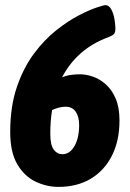

<svg xmlns="http://www.w3.org/2000/svg" viewBox="-20 -724 510 752"><path d="M209 8Q162 8 118.5 -13Q75 -34 47.5 -81Q20 -128 20 -207Q20 -307 46 -383Q72 -459 113 -514Q154 -569 201 -606Q248 -643 290 -664.5Q332 -686 360 -695Q388 -704 392 -704Q407 -704 416 -687Q425 -670 428.5 -648Q432 -626 432 -613Q432 -597 426.5 -591Q421 -585 406 -579Q341 -555 296 -515Q251 -475 223 -421Q243 -429 260.5 -431Q278 -433 294 -433Q317 -433 343.5 -424Q370 -415 394 -394Q418 -373 433 -338Q448 -303 448 -252Q448 -173 418.5 -114.5Q389 -56 335.5 -24Q282 8 209 8ZM177 -200Q177 -156 190.5 -138Q204 -120 224 -120Q254 -120 272 -152.5Q290 -185 290 -234Q290 -267 276.5 -286.5Q263 -306 237 -306Q213 -306 184 -293Q177 -250 177 -200Z"/></svg>

Font: Asap Condensed Condensed ExtraBold
Style: Italic
Weight: 800
Width: 3
Italic angle: -6°
Designer: Pablo Cosgaya
Foundry: Omnibus-Type
Version: Version 3.001; ttfautohint (v1.8.4.7-5d5b)